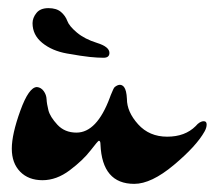

<svg xmlns="http://www.w3.org/2000/svg" viewBox="-20 -420 528 472"><path d="M60 -363Q60 -376 69.5 -388Q79 -400 99 -400Q119 -400 130 -390.5Q141 -381 145.5 -368.5Q150 -356 169 -340Q188 -324 218.5 -314.5Q249 -305 249 -290Q249 -278 234.5 -278Q220 -278 200.5 -280Q181 -282 144.5 -288.5Q108 -295 84 -314.5Q60 -334 60 -363ZM483 -97Q463 -61 407.5 -14.5Q352 32 310 32Q231 32 227 -65Q227 -74 223 -74Q221 -74 202.5 -50Q184 -26 151.5 -1.5Q119 23 84.5 23Q50 23 29.5 2Q9 -19 9 -54.5Q9 -90 30 -148Q51 -206 71 -206Q81 -205 87.5 -196Q94 -187 94.5 -176Q95 -165 99 -149Q103 -133 121 -113.5Q139 -94 168 -94Q218 -94 250 -180Q250 -181 252 -185.5Q254 -190 255 -192.5Q256 -195 258 -199.5Q260 -204 262 -206Q276 -217 285 -206Q291 -198 292 -177Q292 -145 319.5 -114.5Q347 -84 391 -84Q435 -84 461 -110Q471 -122 481 -122Q488 -122 488 -114Q488 -106 483 -97Z"/></svg>

Font: Dr Sugiyama
Style: Regular
Weight: 400
Designer: Alejandro Paul
Foundry: Alejandro Paul
Version: Version 1.000